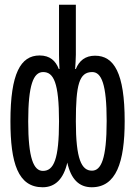

<svg xmlns="http://www.w3.org/2000/svg" viewBox="-20 -780 570 810"><path d="M160 10C213 10 248 -25 264 -94C279 -25 313 10 367 10C470 10 506 -95 506 -269C506 -472 461 -545 381 -545C340 -545 314 -524 300 -489H297C298 -510 300 -528 300 -549V-760H229V-548C229 -527 230 -512 231 -489H228C215 -523 191 -546 147 -546C67 -546 24 -470 24 -269C24 -92 56 10 160 10ZM161 -59C122 -59 99 -112 99 -268C99 -422 121 -476 162 -476C206 -476 229 -432 229 -268C229 -108 207 -59 161 -59ZM368 -60C324 -60 300 -108 300 -268C300 -423 314 -476 369 -476C408 -476 430 -425 430 -270C430 -108 406 -60 368 -60Z"/></svg>

Font: Noto Sans Mono Condensed
Style: Regular
Weight: 400
Width: 3
Designer: Monotype Design Team
Foundry: Monotype Imaging Inc.
Version: Version 2.014